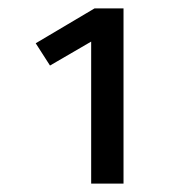

<svg xmlns="http://www.w3.org/2000/svg" viewBox="-20 -759 440 457"><path d="M274 -739V-322H197V-660L99 -603L65 -656L205 -739Z"/></svg>

Font: Fira Sans
Style: Regular
Weight: 400
Designer: Carrois Corporate & Edenspiekermann AG
Foundry: Carrois Corporate GbR & Edenspiekermann AG
Version: Version 4.106;PS 004.106;hotconv 1.0.70;makeotf.lib2.5.58329